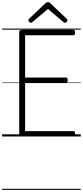

<svg xmlns="http://www.w3.org/2000/svg" viewBox="-20 -1278 776 1798"><path d="M187 0Q173 0 166.5 -5.5Q160 -11 160 -23V-979Q160 -989 167 -993.5Q174 -998 188 -998H667Q675 -998 679 -992.5Q683 -987 683 -973Q683 -959 679 -953.5Q675 -948 667 -948H215V-552H597Q605 -552 609.5 -546.5Q614 -541 614 -528Q614 -514 609.5 -508Q605 -502 597 -502H215V-50H667Q675 -50 679 -44.5Q683 -39 683 -25Q683 -11 679 -5.5Q675 0 667 0ZM269 -1065Q262 -1065 254 -1072.5Q246 -1080 246 -1088Q246 -1091 247 -1094.5Q248 -1098 252 -1102L403 -1245Q409 -1251 414.5 -1254.5Q420 -1258 429 -1258Q438 -1258 443 -1254.5Q448 -1251 454 -1245L606 -1101Q609 -1098 610 -1094.5Q611 -1091 611 -1088Q611 -1080 604 -1072.5Q597 -1065 589 -1065Q584 -1065 580 -1067Q576 -1069 572 -1073L429 -1194L286 -1073Q281 -1069 277.5 -1067Q274 -1065 269 -1065ZM0 490H736V500H0ZM0 -20H736V0H0ZM0 -505H736V-500H0ZM0 -1010H736V-1000H0Z"/></svg>

Font: Playwrite PE Guides
Style: Regular
Weight: 400
Designer: Veronika Burian, José Scaglione
Foundry: TypeTogether
Version: Version 1.003